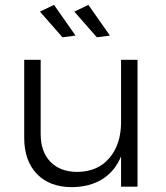

<svg xmlns="http://www.w3.org/2000/svg" viewBox="-20 -771 685 793"><path d="M548 -524V0H480V-125Q454 -63 402.5 -31Q351 1 278 2Q185 2 132.5 -52.5Q80 -107 80 -202V-524H148V-218Q148 -144 188.5 -102.5Q229 -61 300 -61Q384 -62 432 -118.5Q480 -175 480 -267V-524ZM203 -751 292 -624 238 -617 145 -723ZM345 -751 434 -624 380 -617 287 -723Z"/></svg>

Font: Gontserrat Light
Style: Regular
Weight: 300
Designer: Julieta Ulanovsky
Foundry: Julieta Ulanovsky
Version: Version 6.001